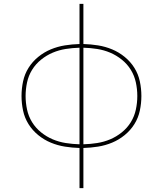

<svg xmlns="http://www.w3.org/2000/svg" viewBox="-20 -755 840 990"><path d="M390 215V8Q352 7 314.5 1Q277 -5 242 -19.5Q207 -34 177 -58.5Q147 -83 127 -115Q107 -147 99 -184.5Q91 -222 91 -260Q91 -298 99 -335.5Q107 -373 127 -405Q147 -437 177 -461.5Q207 -486 242 -500.5Q277 -515 314.5 -521Q352 -527 390 -528V-735H410V-528Q448 -527 485.5 -521Q523 -515 558 -500.5Q593 -486 623 -461.5Q653 -437 673 -405Q693 -373 701 -335.5Q709 -298 709 -260Q709 -222 701 -184.5Q693 -147 673 -115Q653 -83 623 -58.5Q593 -34 558 -19.5Q523 -5 485.5 1Q448 7 410 8V215ZM390 -11V-509Q354 -508 319 -502.5Q284 -497 252 -483.5Q220 -470 192 -447.5Q164 -425 145.5 -395Q127 -365 119.5 -330Q112 -295 112 -260Q112 -225 119.5 -190Q127 -155 145.5 -125Q164 -95 192 -72.5Q220 -50 252 -36.5Q284 -23 319 -17.5Q354 -12 390 -11ZM410 -11Q446 -12 481 -17.5Q516 -23 548 -36.5Q580 -50 608 -72.5Q636 -95 654.5 -125Q673 -155 680.5 -190Q688 -225 688 -260Q688 -295 680.5 -330Q673 -365 654.5 -395Q636 -425 608 -447.5Q580 -470 548 -483.5Q516 -497 481 -502.5Q446 -508 410 -509Z"/></svg>

Font: Iosevka Aile Thin
Style: Regular
Weight: 100
Designer: Belleve Invis
Foundry: Belleve Invis
Version: Version 31.1.0; ttfautohint (v1.8.4)